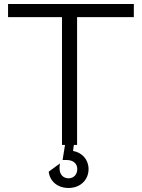

<svg xmlns="http://www.w3.org/2000/svg" viewBox="-20 -720 705 954"><path d="M645 -700H20V-635H288V0H303L291 75H311C345 75 364 94 364 120C364 147 346 166 321 166C296 166 268 149 278 92L222 133C227 178 263 214 321 214C378 214 420 175 420 120C420 73 388 38 343 30L347 0H363V-635H645Z"/></svg>

Font: Absans
Style: Regular
Weight: 400
Designer: Valerio Monopoli
Version: Version 1.200;Glyphs 3.2 (3217)